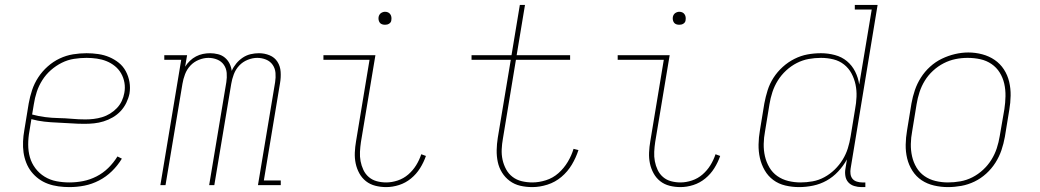

<svg xmlns="http://www.w3.org/2000/svg" viewBox="-20 -755 4240 783"><path d="M263 8Q241 8 218.5 5Q196 2 175.5 -5.5Q155 -13 138 -25.5Q121 -38 108 -54.5Q95 -71 87 -91.5Q79 -112 76 -133.5Q73 -155 74 -178Q75 -201 79 -223L97 -333Q102 -361 111 -388Q120 -415 136 -439.5Q152 -464 174.5 -484Q197 -504 223.5 -516.5Q250 -529 278 -533.5Q306 -538 333 -538Q357 -538 381 -534.5Q405 -531 426 -522Q447 -513 464.5 -499Q482 -485 493 -464.5Q504 -444 508 -420.5Q512 -397 508 -373Q504 -354 495 -335.5Q486 -317 472 -302Q458 -287 440 -276.5Q422 -266 402.5 -260Q383 -254 363.5 -252Q344 -250 325 -250Q297 -250 269.5 -252Q242 -254 214.5 -255Q187 -256 160.5 -259Q134 -262 108 -269L100 -220Q95 -193 95 -165.5Q95 -138 102 -113.5Q109 -89 124.5 -68.5Q140 -48 162 -34.5Q184 -21 210 -16Q236 -11 263 -11Q291 -11 319 -16.5Q347 -22 373.5 -35.5Q400 -49 421.5 -70Q443 -91 459 -117L477 -108Q460 -80 436.5 -57Q413 -34 384 -19Q355 -4 324.5 2Q294 8 263 8ZM328 -268Q345 -268 362 -270Q379 -272 396 -277Q413 -282 428.5 -291.5Q444 -301 456.5 -314Q469 -327 476.5 -343Q484 -359 487 -376Q491 -397 487.5 -417.5Q484 -438 474 -455.5Q464 -473 448.5 -485.5Q433 -498 414.5 -505.5Q396 -513 375 -516Q354 -519 333 -519Q308 -519 282 -515Q256 -511 232 -499Q208 -487 187.5 -469Q167 -451 152.5 -428Q138 -405 130 -380.5Q122 -356 118 -330L111 -288Q137 -281 164 -277.5Q191 -274 218.5 -273.5Q246 -273 273.5 -270.5Q301 -268 328 -268Z M634 0 719 -511H650V-530H743L735 -483Q743 -496 754.5 -507Q766 -518 779.5 -525Q793 -532 807.5 -535Q822 -538 837 -538Q853 -538 869 -534Q885 -530 897 -520Q909 -510 916 -496Q923 -482 925 -466Q932 -482 943.5 -496Q955 -510 970 -520Q985 -530 1002 -534Q1019 -538 1036 -538Q1059 -538 1079.5 -529.5Q1100 -521 1111.5 -503Q1123 -485 1124.5 -462Q1126 -439 1122 -416L1056 -19H1125V0H1032L1102 -420Q1105 -439 1103.5 -457.5Q1102 -476 1092 -490.5Q1082 -505 1065 -512Q1048 -519 1029 -519Q1010 -519 990 -511Q970 -503 955.5 -487.5Q941 -472 933.5 -452Q926 -432 923 -413L854 0H833L903 -420Q906 -439 904.5 -457.5Q903 -476 893 -490.5Q883 -505 866 -512Q849 -519 830 -519Q811 -519 791 -511Q771 -503 756.5 -487.5Q742 -472 734.5 -452Q727 -432 724 -413L655 0Z M1555 8Q1532 8 1510.5 2.5Q1489 -3 1472.5 -16Q1456 -29 1445.5 -48Q1435 -67 1430.5 -88.5Q1426 -110 1427 -133Q1428 -156 1432 -179L1487 -511H1299V-530H1511L1452 -176Q1449 -156 1448 -136Q1447 -116 1450.5 -97.5Q1454 -79 1462 -62Q1470 -45 1484 -33Q1498 -21 1516.5 -16Q1535 -11 1555 -11Q1578 -11 1602 -19Q1626 -27 1645 -43.5Q1664 -60 1677 -81Q1690 -102 1698 -126L1717 -119Q1708 -93 1693 -69Q1678 -45 1656 -27Q1634 -9 1607.5 -0.5Q1581 8 1555 8ZM1550 -654Q1544 -654 1538 -656Q1532 -658 1528.5 -663Q1525 -668 1524 -674Q1523 -680 1524 -686Q1525 -691 1527.5 -695Q1530 -699 1533.5 -701.5Q1537 -704 1541.5 -705.5Q1546 -707 1550 -707Q1557 -707 1562.5 -704.5Q1568 -702 1571.5 -697Q1575 -692 1576 -686Q1577 -680 1576 -674Q1576 -669 1573.5 -665Q1571 -661 1567 -658.5Q1563 -656 1559 -655Q1555 -654 1550 -654Z M2151 8Q2125 8 2101.5 2.5Q2078 -3 2059 -17Q2040 -31 2027.5 -51Q2015 -71 2010 -94.5Q2005 -118 2005.5 -143Q2006 -168 2010 -193L2063 -511H1903V-530H2066L2100 -735H2121L2087 -530H2305V-511H2084L2031 -190Q2027 -168 2026 -146Q2025 -124 2029.5 -103.5Q2034 -83 2044 -64.5Q2054 -46 2070.5 -33.5Q2087 -21 2108 -16Q2129 -11 2151 -11Q2178 -11 2206.5 -20Q2235 -29 2257.5 -49Q2280 -69 2295.5 -95Q2311 -121 2319 -148L2339 -143Q2329 -112 2312 -83.5Q2295 -55 2269.5 -33.5Q2244 -12 2212.5 -2Q2181 8 2151 8Z M2755 8Q2732 8 2710.5 2.5Q2689 -3 2672.5 -16Q2656 -29 2645.5 -48Q2635 -67 2630.5 -88.5Q2626 -110 2627 -133Q2628 -156 2632 -179L2687 -511H2499V-530H2711L2652 -176Q2649 -156 2648 -136Q2647 -116 2650.5 -97.5Q2654 -79 2662 -62Q2670 -45 2684 -33Q2698 -21 2716.5 -16Q2735 -11 2755 -11Q2778 -11 2802 -19Q2826 -27 2845 -43.5Q2864 -60 2877 -81Q2890 -102 2898 -126L2917 -119Q2908 -93 2893 -69Q2878 -45 2856 -27Q2834 -9 2807.5 -0.5Q2781 8 2755 8ZM2750 -654Q2744 -654 2738 -656Q2732 -658 2728.5 -663Q2725 -668 2724 -674Q2723 -680 2724 -686Q2725 -691 2727.5 -695Q2730 -699 2733.5 -701.5Q2737 -704 2741.5 -705.5Q2746 -707 2750 -707Q2757 -707 2762.5 -704.5Q2768 -702 2771.5 -697Q2775 -692 2776 -686Q2777 -680 2776 -674Q2776 -669 2773.5 -665Q2771 -661 2767 -658.5Q2763 -656 2759 -655Q2755 -654 2750 -654Z M3239 8Q3210 8 3182.5 1.5Q3155 -5 3133.5 -21Q3112 -37 3098.5 -60.5Q3085 -84 3079 -110.5Q3073 -137 3073.5 -166Q3074 -195 3079 -223L3097 -333Q3102 -360 3110.5 -387Q3119 -414 3134.5 -438Q3150 -462 3172 -482Q3194 -502 3220 -515Q3246 -528 3273 -533Q3300 -538 3328 -538Q3357 -538 3385 -530.5Q3413 -523 3434 -505.5Q3455 -488 3467.5 -463Q3480 -438 3484 -410L3535 -716H3466V-735H3559L3449 -68Q3447 -57 3448.5 -45.5Q3450 -34 3456.5 -26Q3463 -18 3474 -14.5Q3485 -11 3496 -11H3509V8H3493Q3478 8 3463.5 3.5Q3449 -1 3439.5 -11.5Q3430 -22 3427.5 -37.5Q3425 -53 3428 -68L3434 -105Q3419 -78 3398 -55.5Q3377 -33 3351 -18.5Q3325 -4 3296 2Q3267 8 3239 8ZM3245 -11Q3269 -11 3294 -15.5Q3319 -20 3342 -32.5Q3365 -45 3384 -63.5Q3403 -82 3416.5 -104Q3430 -126 3437.5 -150Q3445 -174 3449 -199L3467 -309Q3472 -335 3473 -360.5Q3474 -386 3469 -410Q3464 -434 3452.5 -455.5Q3441 -477 3422 -492Q3403 -507 3378.5 -513Q3354 -519 3328 -519Q3303 -519 3278 -514.5Q3253 -510 3229.5 -498Q3206 -486 3186 -467.5Q3166 -449 3152 -426.5Q3138 -404 3130 -379.5Q3122 -355 3118 -330L3100 -220Q3095 -194 3094.5 -168Q3094 -142 3099.5 -118Q3105 -94 3117.5 -72.5Q3130 -51 3150 -37Q3170 -23 3194.5 -17Q3219 -11 3245 -11Z M3846 8Q3817 8 3789 1.5Q3761 -5 3738.5 -20Q3716 -35 3701 -58.5Q3686 -82 3679.5 -109Q3673 -136 3673.5 -165Q3674 -194 3679 -223L3697 -333Q3702 -361 3711 -387.5Q3720 -414 3735.5 -438.5Q3751 -463 3773 -483Q3795 -503 3821 -515.5Q3847 -528 3874.5 -534.5Q3902 -541 3929 -541Q3958 -541 3986 -533.5Q4014 -526 4036.5 -510.5Q4059 -495 4074 -472Q4089 -449 4095.5 -421.5Q4102 -394 4101.5 -365Q4101 -336 4096 -307L4078 -197Q4073 -169 4064 -142.5Q4055 -116 4039.5 -91.5Q4024 -67 4002 -47Q3980 -27 3954 -14.5Q3928 -2 3900.5 3Q3873 8 3846 8ZM3846 -11Q3871 -11 3896.5 -15.5Q3922 -20 3945.5 -32Q3969 -44 3989 -62.5Q4009 -81 4023 -103.5Q4037 -126 4045 -150.5Q4053 -175 4057 -200L4076 -310Q4080 -336 4080.5 -362.5Q4081 -389 4075.5 -413.5Q4070 -438 4057 -459Q4044 -480 4023.5 -494Q4003 -508 3978 -513.5Q3953 -519 3926 -519Q3901 -519 3876.5 -514Q3852 -509 3828.5 -497Q3805 -485 3785 -466.5Q3765 -448 3751.5 -426Q3738 -404 3730 -379.5Q3722 -355 3718 -330L3700 -220Q3695 -194 3694.5 -168Q3694 -142 3699.5 -117.5Q3705 -93 3717.5 -72Q3730 -51 3750 -37Q3770 -23 3795 -17Q3820 -11 3846 -11Z"/></svg>

Font: Iosevka Curly Slab ThEx
Style: Italic
Weight: 100
Width: 7
Italic angle: -9°
Monospace: yes
Designer: Belleve Invis
Foundry: Belleve Invis
Version: Version 11.1.0; ttfautohint (v1.8.3)